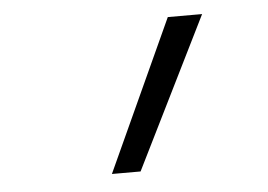

<svg xmlns="http://www.w3.org/2000/svg" viewBox="-35 -815 569 407"><g transform="rotate(-5 250.0 -611.5)"><path d="M188 -451 335 -772H408L249 -451Z"/></g></svg>

Font: Iosevka Curly Slab LtObl
Style: Regular
Weight: 300
Italic angle: -9°
Monospace: yes
Designer: Belleve Invis
Foundry: Belleve Invis
Version: Version 11.0.0; ttfautohint (v1.8.3)